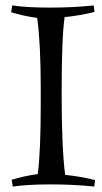

<svg xmlns="http://www.w3.org/2000/svg" viewBox="-20 -679 377 707"><path d="M218 -616Q207 -541 207 -336Q207 -131 220 -35Q273 -30 330 -16L327 8Q253 0 166.5 0Q80 0 27 8L23 -17Q68 -31 119 -38Q130 -120 130 -296V-355Q130 -517 117 -613Q66 -620 21 -634L25 -659Q78 -651 164.5 -651Q251 -651 325 -659L328 -635Q271 -621 218 -616Z"/></svg>

Font: Almendra SC
Style: Regular
Weight: 400
Designer: Ana Sanfelippo
Foundry: Ana Sanfelippo
Version: Version 1.003